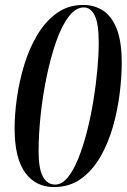

<svg xmlns="http://www.w3.org/2000/svg" viewBox="-20 -745 515 776"><path d="M198 11Q124 11 81.5 -47.5Q39 -106 39 -227Q39 -283 48.5 -350Q58 -417 78 -483Q98 -549 130.5 -603.5Q163 -658 209 -691.5Q255 -725 316 -725Q361 -725 396 -702.5Q431 -680 451.5 -629Q472 -578 472 -491Q472 -433 463.5 -365.5Q455 -298 436 -231.5Q417 -165 385 -110Q353 -55 307 -22Q261 11 198 11ZM203 1Q230 1 253.5 -27.5Q277 -56 296.5 -104.5Q316 -153 331.5 -213.5Q347 -274 357.5 -338.5Q368 -403 373.5 -463.5Q379 -524 379 -573Q379 -651 362.5 -683Q346 -715 319 -715Q286 -715 257.5 -677.5Q229 -640 207 -577Q185 -514 169 -437.5Q153 -361 144.5 -282Q136 -203 136 -133Q136 -63 153.5 -31Q171 1 203 1Z"/></svg>

Font: Noto Serif Display ExtraCondensed SemiBold
Style: Italic
Weight: 600
Width: 2
Italic angle: -12°
Designer: Monotype Design Team
Foundry: Monotype Imaging Inc.
Version: Version 2.009